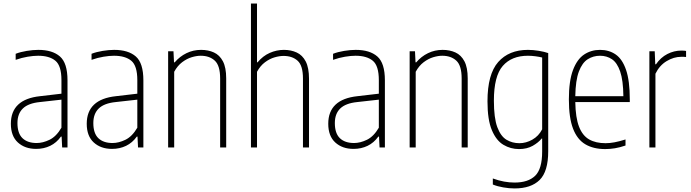

<svg xmlns="http://www.w3.org/2000/svg" viewBox="-20 -828 3877 1078"><path d="M183 8Q120 8 80.5 -28Q41 -64 41 -133Q41 -270.5 205 -288L325 -302V-378Q325 -459 291 -487Q257 -515 194 -515Q168 -515 135 -509.5Q102 -504 68 -492V-526Q95 -536.5 130 -542.2Q165 -548 195 -548Q274 -548 316.5 -511Q359 -474 359 -377V0H329L326 -61H322Q297.5 -26.5 261.8 -9.2Q226 8 183 8ZM78 -137Q78 -79.5 106.2 -52.2Q134.5 -25 186 -25Q220.5 -25 258.2 -43.2Q296 -61.5 325 -111V-268.5L204 -255Q139 -248.5 108.5 -219Q78 -189.5 78 -137Z M609 8Q546 8 506.5 -28Q467 -64 467 -133Q467 -270.5 631 -288L751 -302V-378Q751 -459 717 -487Q683 -515 620 -515Q594 -515 561 -509.5Q528 -504 494 -492V-526Q521 -536.5 556 -542.2Q591 -548 621 -548Q700 -548 742.5 -511Q785 -474 785 -377V0H755L752 -61H748Q723.5 -26.5 687.8 -9.2Q652 8 609 8ZM504 -137Q504 -79.5 532.2 -52.2Q560.5 -25 612 -25Q646.5 -25 684.2 -43.2Q722 -61.5 751 -111V-268.5L630 -255Q565 -248.5 534.5 -219Q504 -189.5 504 -137Z M924 0V-540H954L957 -478H961Q989 -511 1027 -529.5Q1065 -548 1109 -548Q1149 -548 1181 -533.5Q1213 -519 1231.5 -484Q1250 -449 1250 -388V0H1216V-387Q1216 -460 1186 -487.5Q1156 -515 1107 -515Q1084 -515 1056.5 -506.8Q1029 -498.5 1002.8 -478.8Q976.5 -459 958 -425V0Z M1389 0V-808H1423V-478H1426Q1456 -514 1494.5 -531Q1533 -548 1574 -548Q1614 -548 1646 -533.2Q1678 -518.5 1696.5 -483Q1715 -447.5 1715 -385V0H1681V-387Q1681 -460 1651 -487Q1621 -514 1572 -514Q1549 -514 1521.5 -506Q1494 -498 1467.8 -478.5Q1441.5 -459 1423 -425V0Z M1965 8Q1902 8 1862.5 -28Q1823 -64 1823 -133Q1823 -270.5 1987 -288L2107 -302V-378Q2107 -459 2073 -487Q2039 -515 1976 -515Q1950 -515 1917 -509.5Q1884 -504 1850 -492V-526Q1877 -536.5 1912 -542.2Q1947 -548 1977 -548Q2056 -548 2098.5 -511Q2141 -474 2141 -377V0H2111L2108 -61H2104Q2079.5 -26.5 2043.8 -9.2Q2008 8 1965 8ZM1860 -137Q1860 -79.5 1888.2 -52.2Q1916.5 -25 1968 -25Q2002.5 -25 2040.2 -43.2Q2078 -61.5 2107 -111V-268.5L1986 -255Q1921 -248.5 1890.5 -219Q1860 -189.5 1860 -137Z M2280 0V-540H2310L2313 -478H2317Q2345 -511 2383 -529.5Q2421 -548 2465 -548Q2505 -548 2537 -533.5Q2569 -519 2587.5 -484Q2606 -449 2606 -388V0H2572V-387Q2572 -460 2542 -487.5Q2512 -515 2463 -515Q2440 -515 2412.5 -506.8Q2385 -498.5 2358.8 -478.8Q2332.5 -459 2314 -425V0Z M2869 230Q2839 230 2805.8 224.2Q2772.5 218.5 2747 208V174Q2780 186 2810.2 191.5Q2840.5 197 2869 197Q2945.5 197 2984.8 158.8Q3024 120.5 3024 23V-50H3021Q3003 -27.5 2970.8 -9.2Q2938.5 9 2894 9Q2847 9 2806.8 -14.8Q2766.5 -38.5 2741.8 -96.8Q2717 -155 2717 -259Q2717 -411.5 2777.2 -479.8Q2837.5 -548 2944 -548Q2972.5 -548 3004.8 -542.8Q3037 -537.5 3058 -530V21Q3058 135 3009.8 182.5Q2961.5 230 2869 230ZM2896 -24Q2933.5 -24 2969 -44Q3004.5 -64 3024 -102V-505Q3009 -509 2986.8 -512Q2964.5 -515 2944 -515Q2852.5 -515 2802.8 -457.8Q2753 -400.5 2753 -263Q2753 -165.5 2772.2 -114Q2791.5 -62.5 2824 -43.2Q2856.5 -24 2896 -24Z M3378 9Q3312 9 3266.5 -17.8Q3221 -44.5 3197.5 -105.5Q3174 -166.5 3174 -270Q3174 -373.5 3197 -434.5Q3220 -495.5 3259.5 -521.8Q3299 -548 3349 -548Q3399.5 -548 3437 -522Q3474.5 -496 3495.2 -435.2Q3516 -374.5 3516 -270V-255H3210Q3211.5 -167 3231 -116.8Q3250.5 -66.5 3287.8 -45.2Q3325 -24 3380 -24Q3403.5 -24 3430.2 -29Q3457 -34 3492 -45V-11Q3460 0 3432.2 4.5Q3404.5 9 3378 9ZM3349 -515Q3311 -515 3280 -495.5Q3249 -476 3230.2 -426.5Q3211.5 -377 3210 -288H3480Q3479 -377 3462 -426.5Q3445 -476 3415.8 -495.5Q3386.5 -515 3349 -515Z M3626 0V-540H3656L3659 -467H3663Q3689.5 -505.5 3727 -524.8Q3764.5 -544 3805 -544Q3814 -544 3820.8 -543.5Q3827.5 -543 3832 -542V-508Q3824.5 -509 3818.8 -509Q3813 -509 3804 -509Q3763 -509 3722.8 -484.8Q3682.5 -460.5 3660 -414V0Z"/></svg>

Font: Encode Sans Condensed Condensed Thin
Style: Regular
Weight: 100
Width: 3
Designer: Multiple Designers
Foundry: Impallari Type
Version: Version 3.000; ttfautohint (v1.8.3) -l 8 -r 50 -G 200 -x 14 